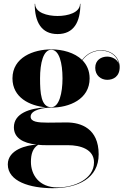

<svg xmlns="http://www.w3.org/2000/svg" viewBox="-20 -729 665 1009"><path d="M164.5 -709H162.5C162.5 -613 197.5 -550 282.5 -550C367.5 -550 402.5 -613 402.5 -709H400.5C400.5 -662.5 336.5 -645 282.5 -645C228.5 -645 164.5 -662.5 164.5 -709ZM53 -60C53 -5.5 99 23 172 31C122 33.5 21 56.5 21 135C21 224.5 137.5 260 257.5 260C389.5 260 498.5 208 498.5 82C498.5 -53.5 405.5 -85.5 330.5 -85.5C302 -85.5 267 -84.5 232 -84.5C177.5 -84.5 141 -89 141 -116C141 -152.5 211.5 -163.5 249.5 -163.5C343 -163.5 451 -206.5 451 -317C451 -357.5 436 -389 413 -412.5C440 -449.5 478.5 -463 510.5 -463C565 -463 598 -429.5 605 -392.5C596.5 -418 568 -431.5 543.5 -431.5C512 -431.5 480.5 -413.5 480.5 -372.5C480.5 -332 511 -309.5 543.5 -309.5C576 -309.5 609 -327 609 -377C609 -420 574.5 -465 510.5 -465C479 -465 439 -452 411.5 -414C371.5 -453 307.5 -469.5 249.5 -469.5C156 -469.5 45.5 -427.5 45.5 -317C45.5 -217 135.5 -172.5 221.5 -165C136 -160 53 -133.5 53 -60ZM190.5 -317C190.5 -398.5 208 -467.5 249.5 -467.5C291 -467.5 308.5 -398.5 308.5 -317C308.5 -240.5 291 -165.5 249.5 -165.5C195.5 -165.5 190.5 -240.5 190.5 -317ZM142.5 122C142.5 81 152 50 180.5 32C194.5 33.5 209 34 224 34H337.5C402.5 34 474 55.5 474 124C474 211.5 372 256 282 256C184 256 142.5 188 142.5 122Z"/></svg>

Font: Bodoni* 96pt
Style: Bold
Weight: 700
Version: Version 2.3